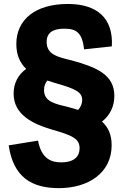

<svg xmlns="http://www.w3.org/2000/svg" viewBox="-20 -762 660 994"><path d="M25 -9.5C49 155 143.5 212 285 212C437 212 558 133.5 558 -10C558 -66 539.5 -104 508 -132.5C548 -164 572 -209 572 -265.5C572 -376 479.5 -414 350.5 -449.5C280.5 -466.5 221.5 -479 221.5 -544.5C221.5 -594 255 -613.5 314 -613.5C375.5 -613.5 405.5 -592.5 415.5 -506.5L559 -522C567.5 -668.5 482 -741.5 331.5 -741.5C161.5 -741.5 64.5 -659.5 64.5 -534C64.5 -476.5 84 -435.5 115.5 -405.5C73 -374.5 50.5 -330 50.5 -277.5C50.5 -170 145.5 -121 253 -90C357 -60.5 392 -43 392 5.5C392 47 365.5 78.5 296.5 78.5C251.5 78.5 195 65 177 -34ZM208 -295.5C208 -315.5 214 -332 225 -345C238.5 -340.5 252.5 -336 266.5 -332C371 -302.5 405.5 -285 405.5 -244.5C405.5 -226 398.5 -208 384.5 -193L336.5 -207C266.5 -224 208 -234.5 208 -295.5Z"/></svg>

Font: Monaspace Neon ExtraBold
Style: Regular
Weight: 800
Designer: Riley Cran & the Lettermatic Team
Foundry: Lettermatic
Version: Version 1.200 (Monaspace Neon)